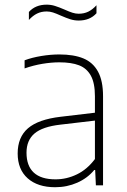

<svg xmlns="http://www.w3.org/2000/svg" viewBox="-20 -776 530 804"><path d="M411.5 -373V0H381.5L378.5 -64H374.5Q346.5 -30 303.5 -11Q260.5 8 211 8Q138 8 96 -29.2Q54 -66.5 54 -133.5Q54 -201.5 97.2 -238.8Q140.5 -276 233.5 -287L377.5 -304V-373Q377.5 -428 360.5 -459Q343.5 -490 311.2 -502.5Q279 -515 228.5 -515Q195.5 -515 157.8 -508.8Q120 -502.5 83 -489.5V-523.5Q113.5 -535 152.8 -541.5Q192 -548 228.5 -548Q289 -548 329 -531.5Q369 -515 390.2 -476.5Q411.5 -438 411.5 -373ZM377.5 -110V-271L232.5 -254Q158 -245.5 124.5 -217Q91 -188.5 91 -136.5Q91 -81.5 121.5 -53.2Q152 -25 212.5 -25Q259 -25 302 -45.8Q345 -66.5 377.5 -110ZM235 -710.5Q215 -719.5 201.8 -723.8Q188.5 -728 175.5 -728Q153 -728 135.2 -719.2Q117.5 -710.5 101 -692.5V-726Q128.5 -756.5 175.5 -756.5Q193.5 -756.5 210.2 -751.2Q227 -746 250 -736Q270 -727 283.2 -722.8Q296.5 -718.5 309.5 -718.5Q332 -718.5 349.8 -727.2Q367.5 -736 384 -754V-720.5Q356.5 -690 309.5 -690Q291.5 -690 274.8 -695.2Q258 -700.5 235 -710.5Z"/></svg>

Font: Encode Sans Thin
Style: Regular
Weight: 250
Designer: Multiple Designers
Foundry: Impallari Type
Version: Version 2.000